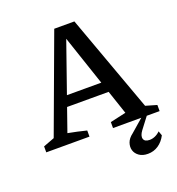

<svg xmlns="http://www.w3.org/2000/svg" viewBox="-153 -784 1031 1119"><g transform="rotate(-20 362.5 -225.0)"><path d="M653 -58Q670 -53 687.5 -48Q705 -43 722 -38V0H433V-37L531 -59L341 -623H369L173 -63Q202 -58 230 -51.5Q258 -45 287 -38V0H19V-37L88 -63L309 -661H434ZM190 -207V-272H543V-207ZM574 211Q541 211 520 196Q499 181 492.5 159Q486 137 494.5 112.5Q503 88 530 68L629 -18H656L589 70Q568 98 574 118Q580 138 611 138Q628 138 645 130.5Q662 123 676 109L686 137Q668 172 639 191.5Q610 211 574 211Z"/></g></svg>

Font: Piazzolla Thin SemiBold
Style: Regular
Weight: 600
Version: Version 2.005